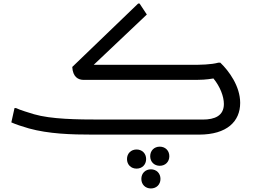

<svg xmlns="http://www.w3.org/2000/svg" viewBox="-20 -760 1436 1084"><path d="M1224 -406H1212C1172 -395 1112 -394 1060 -394H509L809 -678L768 -740H760L388 -382C391 -325 422 -309 452 -309H1060C1120 -309 1143 -310 1185 -317C1223 -271 1244 -215 1244 -173C1244 -106 1192 -85 1125 -85H552C413 -85 269 -87 172 -115C149 -122 92 -139 70 -150H62L44 -69C69 -58 104 -46 143 -35C255 -4 382 0 504 0H1104C1262 0 1336 -75 1336 -179C1336 -273 1273 -359 1224 -406ZM882 68C851 68 828 90 828 122C828 154 851 176 882 176C913 176 936 154 936 122C936 90 913 68 882 68ZM805 138C805 106 782 84 751 84C720 84 697 106 697 138C697 170 720 192 751 192C782 192 805 170 805 138ZM832 196C801 196 778 218 778 250C778 282 801 304 832 304C863 304 886 282 886 250C886 218 863 196 832 196Z"/></svg>

Font: Kufam Arabic Latin Roman Normal
Style: Regular
Weight: 400
Designer: Wael Morcos & Artur Schmal
Version: Version 1.200;PS 001.200;hotconv 1.0.88;makeotf.lib2.5.64775